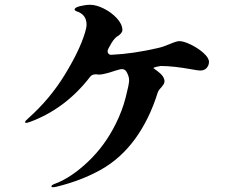

<svg xmlns="http://www.w3.org/2000/svg" viewBox="-20 -746 1040 803"><path d="M854 -487Q854 -473 844.5 -462Q835 -451 817 -451Q809 -451 782 -456Q705 -470 652 -470Q616 -464 623 -460L638 -449Q668 -427 668 -406Q668 -399 664 -393Q660 -387 655 -381Q642 -368 639 -357Q605 -248 545 -165Q484 -82 401.5 -36Q319 10 216 35Q208 37 201 37Q195 37 195 33Q195 28 211 22Q278 -3 349 -70.5Q420 -138 465 -230Q491 -282 505.5 -338Q520 -394 520 -410Q520 -427 509 -446Q502 -457 490 -457Q485 -457 482 -456Q466 -452 445 -445Q410 -434 394 -434Q388 -434 385 -435H379Q365 -435 357 -425Q254 -291 105 -236Q93 -232 90 -232Q85 -232 85 -236Q85 -240 98 -251Q189 -332 251 -433.5Q313 -535 335 -608Q342 -630 342 -643Q342 -680 310 -695Q307 -696 299.5 -699Q292 -702 292 -706Q292 -715 315.5 -720.5Q339 -726 357 -726Q382 -726 413.5 -710.5Q445 -695 468 -670.5Q491 -646 492 -621Q492 -614 486.5 -607Q481 -600 468 -592Q461 -587 453.5 -577Q446 -567 434 -544L433 -542Q430 -536 430 -531Q430 -525 434.5 -520.5Q439 -516 448 -517Q536 -521 640 -545Q663 -550 693 -563Q719 -574 730 -574Q748 -574 778 -559.5Q808 -545 831 -524.5Q854 -504 854 -487Z"/></svg>

Font: Shippori Mincho B1 ExtraBold
Style: Regular
Weight: 800
Designer: FONTDASU
Foundry: FONTDASU / Google Inc. / but / Adobe
Version: Version 3.110; ttfautohint (v1.8.3)